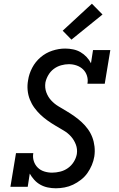

<svg xmlns="http://www.w3.org/2000/svg" viewBox="-20 -1004 640 1032"><path d="M280 8Q258 8 236.5 3.5Q215 -1 196.5 -11.5Q178 -22 164 -37.5Q150 -53 140 -71L129 0H36L66 -181H159Q155 -159 161.5 -138.5Q168 -118 182.5 -103.5Q197 -89 217.5 -82.5Q238 -76 260 -76Q281 -76 303.5 -81.5Q326 -87 345 -100.5Q364 -114 376.5 -134Q389 -154 393 -176Q397 -203 387.5 -227.5Q378 -252 361.5 -270.5Q345 -289 323 -302Q301 -315 279 -328Q257 -341 236.5 -355.5Q216 -370 198 -387Q180 -404 165 -424.5Q150 -445 140.5 -469Q131 -493 128.5 -519.5Q126 -546 131 -573Q136 -607 153 -639.5Q170 -672 198 -696Q226 -720 261 -731.5Q296 -743 330 -743Q352 -743 373.5 -738.5Q395 -734 413 -723.5Q431 -713 445.5 -697.5Q460 -682 469 -664L480 -735H573L543 -554H450Q454 -576 447.5 -596.5Q441 -617 426.5 -631Q412 -645 392 -652Q372 -659 350 -659Q330 -659 308.5 -653Q287 -647 269 -633.5Q251 -620 239.5 -600Q228 -580 224 -560Q220 -532 229 -507.5Q238 -483 255 -464.5Q272 -446 293.5 -433Q315 -420 337 -407Q359 -394 379.5 -379.5Q400 -365 418.5 -348Q437 -331 452 -310.5Q467 -290 476 -266.5Q485 -243 488 -216.5Q491 -190 487 -163Q483 -139 473.5 -116.5Q464 -94 450 -74Q436 -54 415.5 -38Q395 -22 373 -11.5Q351 -1 327 3.5Q303 8 280 8ZM364 -791 317 -839 474 -984 531 -926Z"/></svg>

Font: Iosevka Etoile Medium
Style: Italic
Weight: 500
Italic angle: -9°
Designer: Belleve Invis
Foundry: Belleve Invis
Version: Version 22.1.2; ttfautohint (v1.8.4)